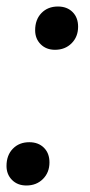

<svg xmlns="http://www.w3.org/2000/svg" viewBox="-37 -560 277 590"><path d="M132 -407Q105 -407 88 -424Q71 -441 71 -467Q71 -500 90.5 -520Q110 -540 141 -540Q169 -540 186 -523Q203 -506 203 -478Q203 -447 183 -427Q163 -407 132 -407ZM44 10Q17 10 0 -7Q-17 -24 -17 -50Q-17 -83 2.5 -103Q22 -123 53 -123Q81 -123 98 -106Q115 -89 115 -61Q115 -30 95 -10Q75 10 44 10Z"/></svg>

Font: Radio Canada Big
Style: Italic
Weight: 400
Italic angle: -12°
Designer: Étienne Aubert Bonn
Foundry: Coppers and Brasses
Version: Version 1.001